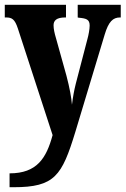

<svg xmlns="http://www.w3.org/2000/svg" viewBox="-22 -556 525 803"><path d="M18 169V227H35C207 227 237 179 293 -4L416 -412C432 -465 450 -483 480 -483H483V-536H303V-483L307 -482C339 -479 353 -475 353 -449C353 -434 348 -408 344 -394L295 -206C288 -178 283 -151 279 -118C277 -146 269 -190 256 -239L212 -397C206 -417 202 -435 202 -450C202 -470 214 -483 251 -483H254V-536H-2V-483H3C28 -483 40 -476 53 -436L198 9C172 105 133 169 18 169Z"/></svg>

Font: Noto Serif Georgian ExtraCondensed ExtraBold
Style: Regular
Weight: 800
Width: 2
Designer: Monotype Design Team, Akaki Razmadze
Foundry: Google LLC
Version: Version 2.003